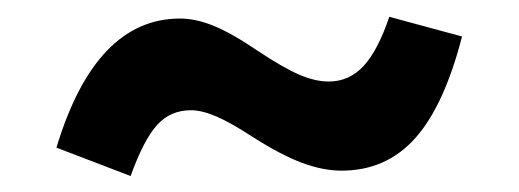

<svg xmlns="http://www.w3.org/2000/svg" viewBox="-20 -473 627 232"><path d="M48.2 -294.6 137.8 -260.3Q153.8 -304.5 170 -322.2Q186.1 -339.8 210.8 -339.8Q223.8 -339.8 241.4 -332.3Q258.9 -324.8 285.2 -307.6Q318.8 -286.1 344.5 -276.4Q370.1 -266.8 392.7 -266.8Q446.5 -266.8 481.6 -305.9Q516.7 -345.1 538.3 -428.9L450.4 -452.7Q436.5 -411.6 419.1 -393Q401.8 -374.5 377.2 -374.5Q360.7 -374.5 341.5 -382.8Q322.3 -391.1 292 -411.2Q260.1 -432.9 238.4 -441.7Q216.7 -450.6 197.6 -450.6Q95.3 -450.6 48.2 -294.6Z"/></svg>

Font: Estedad-FD VF
Style: Regular
Weight: 100
Designer: Amin Abedi
Version: Version 7.3